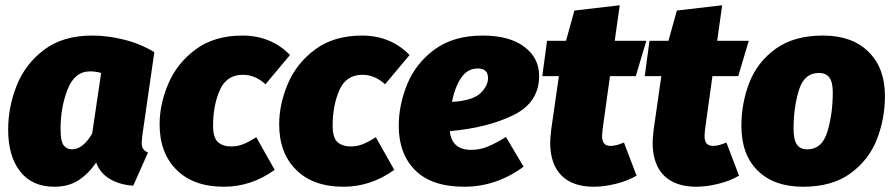

<svg xmlns="http://www.w3.org/2000/svg" viewBox="-20 -689 3394 729"><path d="M566 -491 520 -172Q518 -152 518 -147Q518 -133 523 -124.5Q528 -116 542 -110L486 16Q436 13 398 -9Q360 -31 345 -72Q316 -29 278 -4.5Q240 20 186 20Q102 20 56.5 -38Q11 -96 11 -197Q11 -283 43.5 -364.5Q76 -446 147.5 -500Q219 -554 330 -554Q389 -554 451 -538.5Q513 -523 566 -491ZM210 -198Q210 -153 221.5 -137.5Q233 -122 253 -122Q295 -122 330 -182L364 -412Q342 -418 322 -418Q264 -418 237 -350.5Q210 -283 210 -198Z M1081 -480 988 -369Q949 -405 902 -405Q840 -405 814.5 -346.5Q789 -288 789 -212Q789 -167 807 -150Q825 -133 858 -133Q881 -133 902 -141Q923 -149 953 -168L1023 -44Q934 20 830 20Q715 20 650.5 -44Q586 -108 586 -217Q586 -293 619 -371Q652 -449 723 -501.5Q794 -554 901 -554Q955 -554 1001 -535Q1047 -516 1081 -480Z M1535 -480 1442 -369Q1403 -405 1356 -405Q1294 -405 1268.5 -346.5Q1243 -288 1243 -212Q1243 -167 1261 -150Q1279 -133 1312 -133Q1335 -133 1356 -141Q1377 -149 1407 -168L1477 -44Q1388 20 1284 20Q1169 20 1104.5 -44Q1040 -108 1040 -217Q1040 -293 1073 -371Q1106 -449 1177 -501.5Q1248 -554 1355 -554Q1409 -554 1455 -535Q1501 -516 1535 -480Z M1688 -191Q1695 -120 1769 -120Q1801 -120 1831 -132Q1861 -144 1901 -169L1968 -56Q1864 20 1743 20Q1619 20 1556.5 -42.5Q1494 -105 1494 -211Q1494 -291 1526.5 -370Q1559 -449 1630.5 -501.5Q1702 -554 1813 -554Q1914 -554 1970.5 -511.5Q2027 -469 2027 -401Q2027 -300 1929.5 -252Q1832 -204 1688 -191ZM1833 -392Q1833 -429 1794 -429Q1755 -429 1731 -393.5Q1707 -358 1696 -302Q1775 -307 1804 -335Q1833 -363 1833 -392Z M2349 -148 2397 -22Q2363 -2 2318 9Q2273 20 2235 20Q2154 20 2111.5 -23Q2069 -66 2069 -148Q2069 -162 2073 -198L2102 -400H2039L2057 -534H2129L2161 -649L2333 -669L2314 -534H2434L2394 -400H2296L2268 -198Q2266 -180 2266 -174Q2266 -153 2274 -144Q2282 -135 2298 -135Q2320 -135 2349 -148Z M2738 -148 2786 -22Q2752 -2 2707 9Q2662 20 2624 20Q2543 20 2500.5 -23Q2458 -66 2458 -148Q2458 -162 2462 -198L2491 -400H2428L2446 -534H2518L2550 -649L2722 -669L2703 -534H2823L2783 -400H2685L2657 -198Q2655 -180 2655 -174Q2655 -153 2663 -144Q2671 -135 2687 -135Q2709 -135 2738 -148Z M2795 -211Q2795 -298 2825.5 -376Q2856 -454 2925.5 -504Q2995 -554 3105 -554Q3215 -554 3277.5 -492.5Q3340 -431 3340 -325Q3340 -238 3309.5 -160Q3279 -82 3209.5 -31Q3140 20 3029 20Q2919 20 2857 -41Q2795 -102 2795 -211ZM3142 -338Q3142 -377 3129 -394.5Q3116 -412 3089 -412Q3033 -412 3013 -345.5Q2993 -279 2993 -201Q2993 -159 3005.5 -140.5Q3018 -122 3045 -122Q3102 -122 3122 -190.5Q3142 -259 3142 -338Z"/></svg>

Font: FiraGO Heavy
Style: Italic
Weight: 900
Italic angle: -8°
Designer: bBox Type GmbH
Foundry: bBox Type GmbH
Version: Version 1.001